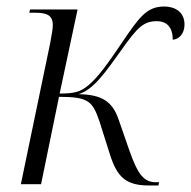

<svg xmlns="http://www.w3.org/2000/svg" viewBox="-20 -565 586 589"><path d="M437 4H466L468 -6H458C422 -6 403 -29 377 -103L344 -198C325 -254 292 -275 221 -276C267 -290 304 -344 352 -411C402 -482 421 -500 461 -500C493 -500 510 -480 510 -443C530 -445 546 -462 546 -490C546 -525 521 -545 483 -545C429 -545 405 -509 354 -434C309 -367 281 -329 252 -304C228 -284 211 -278 163 -278L218 -536H72L70 -526H86C121 -526 142 -520 142 -488C142 -476 138 -455 134 -433L44 0H106L161 -268C252 -268 264 -254 285 -193L317 -92C339 -22 366 4 437 4Z"/></svg>

Font: Noto Serif Display SemiCondensed Light
Style: Italic
Weight: 300
Width: 4
Italic angle: -12°
Designer: Monotype Design Team
Foundry: Monotype Imaging Inc.
Version: Version 2.009